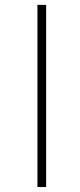

<svg xmlns="http://www.w3.org/2000/svg" viewBox="-20 -752 323 774"><path d="M130.9 2V-732.4H166V2Z"/></svg>

Font: Gen Shin Gothic ExtraLight
Style: Regular
Weight: 100
Designer: [Source Han Sans]
Ryoko NISHIZUKA  (kana & ideographs); Paul D. Hunt (Latin, Greek & Cyrillic); Wenlong ZHANG  (bopomofo
Version: Version 1.002.20150607